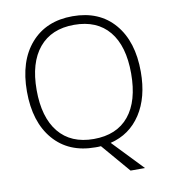

<svg xmlns="http://www.w3.org/2000/svg" viewBox="-95 -808 954 1060"><g transform="rotate(-10 382.0 -277.5)"><path d="M701.2 -357.9Q701.2 -214.4 639.6 -120.4Q578.1 -26.4 469.2 0L631.8 169.9H550.8L413.1 8.8L397 9.8H381.8Q232.9 9.8 147.9 -89.1Q63 -188 63 -358.9Q63 -529.3 148.7 -627.2Q234.4 -725.1 382.8 -725.1Q532.2 -725.1 616.7 -626.7Q701.2 -528.3 701.2 -357.9ZM117.2 -357.9Q117.2 -204.6 185.5 -120.8Q253.9 -37.1 381.8 -37.1Q510.7 -37.1 578.9 -120.1Q647 -203.1 647 -357.9Q647 -512.2 578.9 -594.5Q510.7 -676.8 382.8 -676.8Q255.4 -676.8 186.3 -593.8Q117.2 -510.7 117.2 -357.9Z"/></g></svg>

Font: Zoram GWeb Light
Style: Regular
Weight: 300
Foundry: Ascender Corporation
Version: Version 1.000